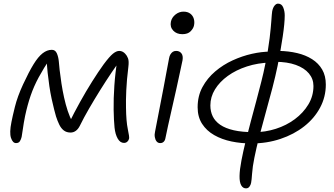

<svg xmlns="http://www.w3.org/2000/svg" viewBox="-20 -776 1836 1056"><path d="M68 11Q50 11 40.5 -17.5Q31 -46 43 -105Q48 -132 62 -188.5Q76 -245 107 -312Q139 -381 164.5 -422.5Q190 -464 214.5 -483Q239 -502 265 -502Q284 -502 292.5 -483Q301 -464 303.5 -438Q306 -412 308 -391Q312 -356 318 -317Q324 -278 332.5 -239.5Q341 -201 352.5 -166Q364 -131 379 -105L359 -98Q387 -155 420 -214.5Q453 -274 487 -328Q521 -382 550 -422Q582 -465 601 -480.5Q620 -496 636 -496Q646 -496 654.5 -491.5Q663 -487 669 -480Q678 -471 684 -455.5Q690 -440 686 -408Q677 -336 674.5 -279Q672 -222 673 -184Q674 -108 683 -65.5Q692 -23 690 -14Q688 -4 680.5 3Q673 10 662 10Q641 10 627.5 -13.5Q614 -37 610 -74Q606 -113 605 -173Q604 -233 609 -305.5Q614 -378 626 -452L649 -457Q624 -422 593 -376Q562 -330 530.5 -279.5Q499 -229 470 -179Q441 -129 419 -84Q410 -66 397 -56.5Q384 -47 368 -47Q346 -47 331 -58.5Q316 -70 306 -90.5Q296 -111 288 -136Q284 -150 277.5 -175Q271 -200 264 -232.5Q257 -265 251.5 -302Q246 -339 242 -376.5Q238 -414 237 -449L259 -459Q220 -401 193 -351Q166 -301 148.5 -250Q131 -199 118 -138Q110 -98 106 -68Q102 -38 99 -23Q96 -10 89.5 0.5Q83 11 68 11Z M861 11Q849 11 841.5 2Q834 -7 831.5 -22Q829 -37 833 -53Q849 -137 860.5 -195Q872 -253 880 -296Q888 -339 895 -376.5Q902 -414 910 -456Q912 -468 917.5 -477Q923 -486 930.5 -491Q938 -496 949 -496Q967 -496 977.5 -483Q988 -470 984 -445Q979 -422 970 -379.5Q961 -337 949.5 -285Q938 -233 926 -181Q914 -129 904.5 -85.5Q895 -42 890 -17Q888 -4 880.5 3.5Q873 11 861 11ZM983 -588Q951 -588 932.5 -608Q914 -628 920 -657Q925 -680 945 -696Q965 -712 989 -712Q1012 -712 1026.5 -701Q1041 -690 1046 -672.5Q1051 -655 1047 -636Q1044 -620 1028.5 -604Q1013 -588 983 -588Z M1363 13Q1306 13 1253 2Q1200 -9 1158 -33Q1116 -57 1091.5 -95Q1067 -133 1067 -186Q1067 -248 1093.5 -297Q1120 -346 1163.5 -383Q1207 -420 1259.5 -444Q1312 -468 1365.5 -480Q1419 -492 1465 -492L1467 -432Q1398 -430 1338 -410.5Q1278 -391 1233 -358.5Q1188 -326 1162.5 -284.5Q1137 -243 1137 -196Q1137 -163 1150 -136Q1163 -109 1191.5 -89.5Q1220 -70 1266 -59.5Q1312 -49 1379 -49Q1439 -49 1497 -67.5Q1555 -86 1601.5 -120.5Q1648 -155 1676 -201.5Q1704 -248 1704 -303Q1704 -342 1679 -372Q1654 -402 1607 -419Q1560 -436 1494 -436L1515 -496Q1568 -495 1614.5 -484Q1661 -473 1696.5 -450.5Q1732 -428 1752 -393.5Q1772 -359 1772 -311Q1772 -243 1740.5 -184Q1709 -125 1653 -81Q1597 -37 1522.5 -12Q1448 13 1363 13ZM1333 260Q1316 260 1306.5 243Q1297 226 1297.5 192Q1298 158 1308 106Q1318 54 1331.5 -0.5Q1345 -55 1360 -110.5Q1375 -166 1389.5 -220.5Q1404 -275 1417 -326Q1430 -377 1439 -423Q1456 -506 1463 -566Q1470 -626 1472.5 -663.5Q1475 -701 1477 -714Q1481 -734 1490 -745Q1499 -756 1509 -756Q1529 -756 1537.5 -735.5Q1546 -715 1546 -691Q1546 -649 1535 -575Q1524 -501 1507 -415Q1495 -357 1478 -291.5Q1461 -226 1442 -158.5Q1423 -91 1406.5 -27Q1390 37 1379 92Q1369 141 1366.5 178.5Q1364 216 1361 230Q1359 241 1352 250.5Q1345 260 1333 260Z"/></svg>

Font: Shantell Sans Light
Style: Italic
Weight: 300
Italic angle: -11°
Designer: Stephen Nixon, Anya Danilova, Shantell Martin
Foundry: Arrow Type
Version: Version 1.008;[ac192a2d6]